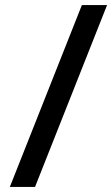

<svg xmlns="http://www.w3.org/2000/svg" viewBox="-20 -727 445 762"><path d="M19 15 305 -707H405L119 15Z"/></svg>

Font: Heuristica
Style: Bold Italic
Weight: 700
Italic angle: -13°
Version: Version 1.0.2